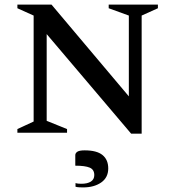

<svg xmlns="http://www.w3.org/2000/svg" viewBox="-20 -580 766 839"><path d="M56 0V-16L127 -49V-512L56 -544V-560H205L543 -159V-512L455 -544V-560H670V-544L599 -512V4H553L184 -431V-52L273 -16V0ZM343 239Q335 239 326 238.5Q317 238 310 236V220Q316 222 323.5 222.5Q331 223 336 223Q362 223 377 213.5Q392 204 392 185Q392 161 372 152.5Q352 144 309 144V98Q309 89 318 83Q327 77 350 77Q403 77 428 97.5Q453 118 453 156Q453 196 422 217.5Q391 239 343 239Z"/></svg>

Font: Spectral SC Medium
Style: Regular
Weight: 500
Designer: Jean-Baptiste Levee
Foundry: Production Type
Version: Version 2.001